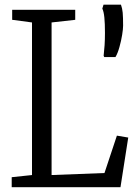

<svg xmlns="http://www.w3.org/2000/svg" viewBox="-20 -784 564 804"><path d="M29 0V-42L114 -51V-690L31 -701V-743H295V-701L196 -690V-51L417.5 -59.5L469.5 -216L517 -208L484.5 0ZM463.5 -545H416.5L414 -550.5Q416.5 -571.5 418 -595Q419.5 -618.5 419.5 -646Q419.5 -686 417 -710.8Q414.5 -735.5 408.5 -748L413.5 -764.5H486.5Q492 -749.5 493.8 -730.8Q495.5 -712 495.5 -676.5Q495.5 -663 491.5 -638Q487.5 -613 480.2 -587Q473 -561 463.5 -545Z"/></svg>

Font: Merriweather 24pt SemiCondensed Light
Style: Regular
Weight: 300
Width: 4
Designer: Eben Sorkin
Foundry: Eben Sorkin
Version: Version 2.100